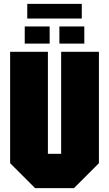

<svg xmlns="http://www.w3.org/2000/svg" viewBox="-20 -966 560 986"><path d="M32 -128V-700H226V-176H294V-700H488V-128L360 0H160ZM107 -742V-830H235V-742ZM285 -742V-830H413V-742ZM120 -871V-946H400V-871Z"/></svg>

Font: Tektur Condensed ExtraBold
Style: Regular
Weight: 800
Width: 3
Designer: Adam Jagosz
Foundry: Adam Jagosz
Version: Version 1.005;gftools[0.9.30]